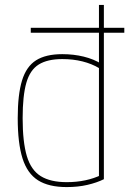

<svg xmlns="http://www.w3.org/2000/svg" viewBox="-20 -750 540 780"><path d="M105 -617V-637H485V-617ZM251 10Q178 10 134.5 -17.5Q91 -45 71.5 -106.5Q52 -168 52 -270Q52 -366 69.5 -423Q87 -480 126.5 -505Q166 -530 233 -530Q279 -530 320 -520Q361 -510 393 -490L383 -473Q353 -491 315 -500.5Q277 -510 233 -510Q173 -510 137.5 -488Q102 -466 87 -413.5Q72 -361 72 -270Q72 -173 89 -116Q106 -59 145.5 -34.5Q185 -10 251 -10Q331 -10 393 -40L382 -22V-730H402V-22Q374 -8 335.5 1Q297 10 251 10Z"/></svg>

Font: M PLUS 1 Code Thin
Style: Regular
Weight: 250
Designer: Coji Morishita
Foundry: UNDERFOREST DESIGN
Version: Version 1.002